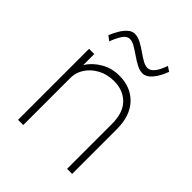

<svg xmlns="http://www.w3.org/2000/svg" viewBox="-194 -800 914 914"><g transform="rotate(45 263.5 -343.0)"><path d="M81 0V-478H116V-404Q139 -441 180.5 -465.5Q222 -490 274 -490Q351 -490 398 -440.5Q445 -391 445 -301V0H411V-301Q411 -378 373 -416Q335 -454 274 -454Q228 -454 192 -434.5Q156 -415 136 -384Q116 -353 116 -318V0ZM124 -571 100 -589Q109 -611 121.5 -632.5Q134 -654 150 -668.5Q166 -683 185 -683Q205 -683 226 -672Q247 -661 267.5 -646.5Q288 -632 307 -621Q326 -610 342 -610Q359 -610 374.5 -628Q390 -646 404 -686L428 -670Q412 -627 390 -601Q368 -575 342 -575Q324 -575 303 -586Q282 -597 260.5 -612Q239 -627 220 -638Q201 -649 187 -649Q165 -649 150 -625.5Q135 -602 124 -571Z"/></g></svg>

Font: Zen Kaku Gothic Antique Light
Style: Regular
Weight: 300
Designer: Yoshimichi Ohira
Foundry: Positype
Version: Version 1.001